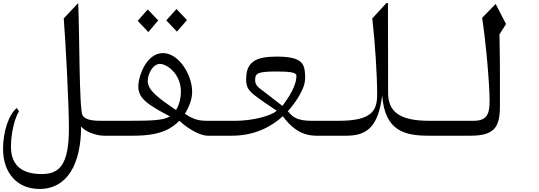

<svg xmlns="http://www.w3.org/2000/svg" viewBox="-20 -892 3540 1262"><path d="M239 350C422 350 513 187 513 -61C548 -18 627 0 662 0H700V-98H662C614 -98 545 -96 522 -135C500 -182 503 -678 494 -872L399 -771C410 -636 433 -210 433 -51C433 193 371 252 253 252C137 252 52 205 52 73C52 -22 79 -122 105 -160L90 -182C35 -136 0 -22 0 86C0 248 96 350 239 350Z M1209 -760 1140 -833 1073 -758 1143 -684ZM1020 -758 951 -830 885 -755 955 -681ZM1366 -98C1324 -98 1300 -98 1273 -106C1234 -117 1207 -137 1195 -144C1224 -191 1243 -240 1243 -290C1243 -396 1158 -543 1051 -543C942 -543 889 -391 889 -323C889 -282 907 -251 940 -223C976 -192 1034 -160 1097 -127C1054 -101 984 -98 820 -98H700V0H858C1042 0 1110 -50 1159 -98C1226 -36 1302 0 1345 0H1400V-98ZM1137 -169C1017 -250 951 -299 951 -361C951 -404 984 -472 1031 -472C1076 -472 1169 -408 1169 -290C1169 -257 1162 -208 1137 -169Z M2048 -98C2013 -98 1979 -98 1949 -107C1913 -117 1893 -135 1872 -161C1902 -194 1926 -228 1945 -260C1983 -326 1988 -357 1985 -405C1981 -473 1964 -520 1800 -520C1661 -520 1598 -486 1598 -372C1598 -322 1610 -301 1652 -267C1696 -233 1731 -210 1799 -164C1758 -128 1635 -98 1527 -98H1400V0H1505C1651 0 1761 -57 1839 -128C1861 -98 1888 -67 1921 -44C1966 -11 2014 0 2060 0H2100V-98ZM1687 -311C1660 -332 1657 -351 1657 -368C1657 -411 1678 -422 1796 -422C1886 -422 1921 -416 1928 -399C1932 -333 1877 -249 1836 -196C1743 -268 1727 -281 1687 -311Z M2100 0H2255C2382 0 2466 -47 2492 -266C2509 -28 2643 0 2800 0V-98C2596 -98 2531 -165 2531 -283L2530 -872H2520L2427 -771C2446 -603 2459 -396 2459 -272C2459 -167 2428 -98 2205 -98H2100Z M2800 0H3073C3230 0 3266 -56 3266 -195V-397C3266 -549 3263 -608 3263 -666L3306 -734L3238 -866L3149 -775C3174 -614 3198 -341 3198 -229C3198 -140 3180 -98 3092 -98H2800Z"/></svg>

Font: Kawkab Mono Light
Style: Bold
Weight: 400
Monospace: yes
Designer: Abdullah Arif
Foundry: Abdullah Arif
Version: Version 1.000;PS 000.500;hotconv 1.0.88;makeotf.lib2.5.64775